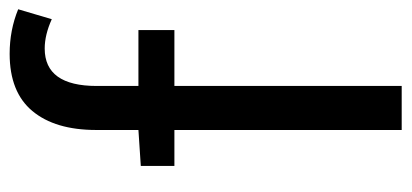

<svg xmlns="http://www.w3.org/2000/svg" viewBox="-246 -602 849 396"><g transform="rotate(-90 178.0 -404.5)"><path d="M356.4 -791 335.9 -721.7Q303.7 -736.3 275.4 -736.3Q198.2 -736.3 198.2 -628.9V-543H313.5V-468.8H198.2V0H107.4V-468.8H33.2V-538.1L107.4 -543V-629.9Q107.4 -714.8 146.5 -761.7Q185.5 -808.6 264.6 -808.6Q313.5 -808.6 356.4 -791Z"/></g></svg>

Font: Nasu
Style: Regular
Weight: 400
Designer: Ryoko NISHIZUKA (kana &amp; ideographs); Paul D. Hunt (Latin, Greek &amp; Cyrillic); Wenlong ZHANG (bopomofo); Sandoll C
Version: Version 2014.1215